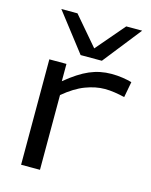

<svg xmlns="http://www.w3.org/2000/svg" viewBox="-118 -867 743 943"><g transform="rotate(15 253.5 -395.0)"><path d="M169 -536V-448Q233 -501 285.5 -523.5Q338 -546 396 -546Q425 -546 452 -542Q479 -538 500 -532L485 -452Q461 -458 434.5 -462Q408 -466 384 -466Q337 -466 285.5 -446.5Q234 -427 178 -380V0H82V-536ZM486 -790 333 -596H225L75 -790H157L281 -645L405 -790Z"/></g></svg>

Font: Georama Extended
Style: Regular
Weight: 400
Width: 7
Designer: Jean-Baptiste Levee
Foundry: Production Type
Version: Version 1.000